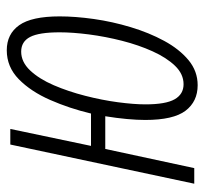

<svg xmlns="http://www.w3.org/2000/svg" viewBox="-38 -542 590 553"><g transform="rotate(-90 256.5 -265.0)"><path d="M288.1 9.8Q241.2 9.8 214.6 -25.1Q188 -60.1 188 -141.1Q188 -164.6 190.7 -194.1Q193.4 -223.6 198.7 -256.3H104.5L49.3 0H4.4L117.2 -529.8H162.1L113.3 -297.4H206.5Q221.2 -359.4 245.6 -415Q270 -470.7 305.4 -505.4Q340.8 -540 388.7 -540Q435.5 -540 460.9 -504.2Q486.3 -468.3 486.3 -387.7Q486.3 -342.8 478.8 -289.3Q471.2 -235.8 455.3 -183.1Q439.5 -130.4 415.8 -86.7Q392.1 -43 360.4 -16.6Q328.6 9.8 288.1 9.8ZM291 -30.8Q320.3 -30.8 344 -55.4Q367.7 -80.1 385.7 -120.1Q403.8 -160.2 416 -208Q428.2 -255.9 434.3 -303Q440.4 -350.1 440.4 -387.7Q440.4 -447.3 427 -472.9Q413.6 -498.5 384.8 -498.5Q355 -498.5 330.6 -472.7Q306.2 -446.8 288.1 -404.8Q270 -362.8 257.6 -314.2Q245.1 -265.6 239 -219.7Q232.9 -173.8 232.9 -140.6Q232.9 -82 247.6 -56.4Q262.2 -30.8 291 -30.8Z"/></g></svg>

Font: Open Sans Condensed Light
Style: Italic
Weight: 300
Width: 3
Italic angle: -12°
Designer: Monotype Design Team
Foundry: Monotype Imaging Inc.
Version: Version 3.000; ttfautohint (v1.8.4)